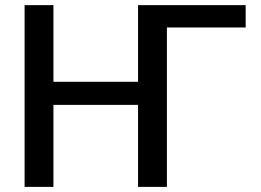

<svg xmlns="http://www.w3.org/2000/svg" viewBox="-20 -731 1019 751"><path d="M940.9 -710.9H520V-411.1H189V-710.9H76.2V0H189V-320.8H520V0H632.8V-623.5H940.9Z"/></svg>

Font: Bert Sans Medium
Style: Regular
Weight: 500
Designer: Christian Robertson (Google), Cristiano Sobral
Foundry: Google, Cristiano Sobral
Version: Version 3.101